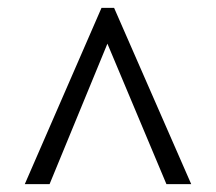

<svg xmlns="http://www.w3.org/2000/svg" viewBox="-20 -734 550 488"><path d="M43 -266H106L253 -623L403 -266H466L270 -714H238Z"/></svg>

Font: Noto Serif Devanagari SemiCondensed
Style: Regular
Weight: 400
Width: 4
Designer: Universal Thirst, Indian Type Foundry and the Monotype Design Team
Foundry: Monotype Imaging Inc.
Version: Version 2.004